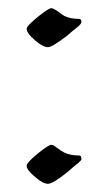

<svg xmlns="http://www.w3.org/2000/svg" viewBox="-20 -438 239 468"><path d="M97 -323Q84 -323 64 -341Q45 -357 45 -368Q45 -375 76 -400Q99 -418 105 -418Q109 -418 117 -413Q122 -409 127.5 -405.5Q133 -402 137 -399Q152 -392 172 -392Q178 -392 178 -387Q180 -383 175 -378Q173 -375 165 -369Q157 -363 145 -352Q107 -323 97 -323ZM97 10Q84 10 64 -8Q45 -24 45 -34Q45 -42 76 -67Q99 -85 105 -85Q110 -85 117 -79Q122 -75 127.5 -71.5Q133 -68 137 -66Q152 -59 172 -59Q178 -59 178 -54Q180 -48 175 -45Q173 -42 165 -36Q157 -30 145 -19Q109 10 97 10Z"/></svg>

Font: Luxurious Roman
Style: Regular
Weight: 400
Designer: Robert E. Leuschke
Foundry: Robert E. Leuschke
Version: Version 1.010; ttfautohint (v1.8.3)